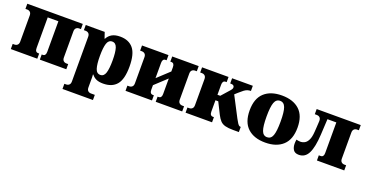

<svg xmlns="http://www.w3.org/2000/svg" viewBox="-37 -1229 4055 2133"><g transform="rotate(20 1991.0 -163.0)"><path d="M20 0V-61H40Q62 -61 76 -74Q90 -87 90 -114V-422Q90 -449 76 -462Q62 -475 40 -475H20V-536H676V-475H656Q634 -475 620 -462Q606 -449 606 -422V-114Q606 -87 620 -74Q634 -61 656 -61H676V0H363V-61H375Q411 -61 411 -109V-471H285V-109Q285 -61 321 -61H333V0Z M711 220V159H731Q753 159 767 146Q781 133 781 106V-422Q781 -449 767 -462Q753 -475 731 -475H711V-536H935L959 -465H963Q984 -505 1021 -525.5Q1058 -546 1116 -546Q1218 -546 1272 -481Q1326 -416 1326 -267Q1326 -118 1272.5 -54Q1219 10 1113 10Q1064 10 1032.5 -4Q1001 -18 979 -47H974Q976 -30 976 -15.5Q976 -1 976 20V106Q976 133 990 146Q1004 159 1026 159H1071V220ZM1051 -70Q1094 -70 1110 -120Q1126 -170 1126 -267Q1126 -365 1110 -414.5Q1094 -464 1051 -464Q1008 -464 992 -414.5Q976 -365 976 -267Q976 -170 992 -120Q1008 -70 1051 -70Z M1376 0V-61H1396Q1418 -61 1432 -74Q1446 -87 1446 -114V-422Q1446 -449 1432 -462Q1418 -475 1396 -475H1376V-536H1689V-475H1677Q1641 -475 1641 -427V-246L1781 -376V-427Q1781 -475 1745 -475H1733V-536H2046V-475H2026Q2004 -475 1990 -462Q1976 -449 1976 -422V-114Q1976 -87 1990 -74Q2004 -61 2026 -61H2046V0H1733V-61H1745Q1781 -61 1781 -109V-293L1641 -163V-109Q1641 -61 1677 -61H1689V0Z M2086 0V-61H2106Q2128 -61 2142 -74Q2156 -87 2156 -114V-422Q2156 -449 2142 -462Q2128 -475 2106 -475H2086V-536H2399V-475H2387Q2351 -475 2351 -427V-308H2384L2470 -405Q2482 -419 2486 -427.5Q2490 -436 2490 -446Q2490 -459 2479.5 -467Q2469 -475 2441 -475V-536H2686V-475Q2664 -475 2645.5 -469Q2627 -463 2606.5 -447.5Q2586 -432 2556 -405L2524 -376L2650 -134Q2667 -102 2678 -86Q2689 -70 2697 -65.5Q2705 -61 2713 -61H2716V0H2649Q2590 0 2554 -9.5Q2518 -19 2495.5 -42.5Q2473 -66 2452 -107L2384 -243H2351V-109Q2351 -61 2387 -61H2399V0Z M3029 10Q2896 10 2821 -59.5Q2746 -129 2746 -268Q2746 -408 2821 -477Q2896 -546 3029 -546Q3162 -546 3237 -477Q3312 -408 3312 -268Q3312 -129 3237 -59.5Q3162 10 3029 10ZM3029 -53Q3075 -53 3093.5 -103Q3112 -153 3112 -268Q3112 -383 3093.5 -433Q3075 -483 3029 -483Q2983 -483 2964.5 -433Q2946 -383 2946 -268Q2946 -153 2964.5 -103Q2983 -53 3029 -53Z M3427 10Q3380 10 3361 -19.5Q3342 -49 3342 -92Q3342 -103 3343 -115Q3344 -127 3346 -140Q3358 -137 3369.5 -135Q3381 -133 3393 -133Q3421 -133 3445 -146.5Q3469 -160 3485.5 -194.5Q3502 -229 3506 -290Q3508 -313 3509.5 -341.5Q3511 -370 3512.5 -393Q3514 -416 3514 -422Q3514 -475 3461 -475H3441V-536H3962V-475H3942Q3920 -475 3906 -462Q3892 -449 3892 -422V-114Q3892 -87 3906 -74Q3920 -61 3942 -61H3962V0H3639V-61H3661Q3697 -61 3697 -109V-471H3592L3582 -285Q3574 -137 3538 -63.5Q3502 10 3427 10Z"/></g></svg>

Font: Noto Serif Black
Style: Regular
Weight: 900
Designer: Monotype Design Team
Foundry: Monotype Imaging Inc.
Version: Version 2.014; ttfautohint (v1.8.4.7-5d5b)